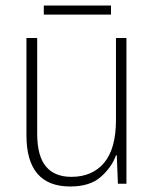

<svg xmlns="http://www.w3.org/2000/svg" viewBox="-20 -667 562 697"><path d="M439 -529V0H408L404 -103H401Q385 -59 345.5 -24.5Q306 10 235 10Q76 10 76 -176V-529H115V-182Q115 -101 146.5 -63Q178 -25 239 -25Q315 -25 358 -76Q401 -127 401 -232V-529ZM383 -647V-614H139V-647Z"/></svg>

Font: Noto Sans Kannada SemiCondensed ExtraLight
Style: Regular
Weight: 200
Width: 4
Designer: Jelle Bosma - Monotype Design Team
Foundry: Monotype Imaging Inc.
Version: Version 2.005; ttfautohint (v1.8.4.7-5d5b)